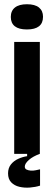

<svg xmlns="http://www.w3.org/2000/svg" viewBox="-20 -726 255 906"><path d="M47 0V-528H168V0ZM107 -587Q69 -587 50 -602Q31 -617 31 -646Q31 -675 50.5 -690.5Q70 -706 107 -706Q145 -706 164 -690.5Q183 -675 183 -647Q183 -617 164 -602Q145 -587 107 -587ZM169 150Q147 157 121 159Q95 161 71.5 155.5Q48 150 33 134.5Q18 119 18 92Q18 67 31.5 50Q45 33 66 23.5Q87 14 108 11V-5H168V0Q135 12 116 29Q97 46 97 60Q97 70 105 74Q113 78 124.5 79Q136 80 148 77.5Q160 75 169 73Z"/></svg>

Font: Bricolage Grotesque 36pt Condensed SemiBold
Style: Regular
Weight: 600
Width: 3
Designer: Mathieu Triay
Foundry: Atelier Triay
Version: Version 1.001;gftools[0.9.33.dev8+g029e19f]